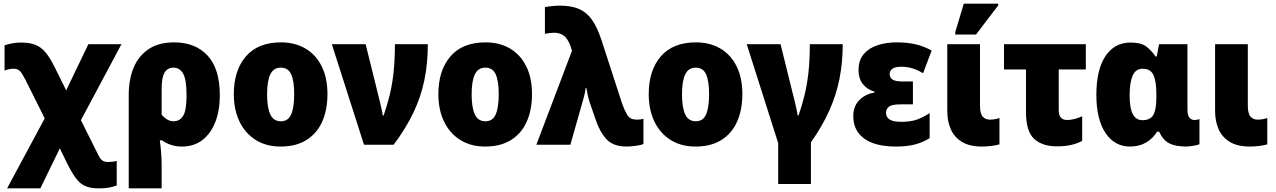

<svg xmlns="http://www.w3.org/2000/svg" viewBox="-20 -796 7016 1056"><path d="M19 240 226 -145 121 -355Q103 -391 90.5 -404.5Q78 -418 55 -418Q31 -418 5 -408V-547Q24 -553 46.5 -557.5Q69 -562 96 -562Q141 -562 173 -550Q205 -538 229.5 -509Q254 -480 279 -430L344 -299L466 -553H648L425 -135L514 43Q528 74 540 84.5Q552 95 575 95Q584 95 595 94Q606 93 622 89V224Q599 232 578.5 236Q558 240 523 240Q478 240 449.5 227.5Q421 215 399.5 187Q378 159 354 112L309 20L202 240Z M688 240V-273Q688 -360 715.5 -425Q743 -490 798.5 -526.5Q854 -563 938 -563Q1054 -563 1121.5 -490.5Q1189 -418 1189 -272Q1189 -189 1164.5 -125.5Q1140 -62 1093.5 -26Q1047 10 981 10Q947 10 919.5 0.5Q892 -9 871 -24H859Q863 4 866 40.5Q869 77 869 107V240ZM935 -129Q968 -129 987 -158.5Q1006 -188 1006 -271Q1006 -359 987 -391.5Q968 -424 935 -424Q901 -424 885 -396.5Q869 -369 869 -307V-165Q882 -150 898.5 -139.5Q915 -129 935 -129Z M1781 -278Q1781 -193 1752.5 -128Q1724 -63 1666.5 -26.5Q1609 10 1523 10Q1444 10 1386 -26.5Q1328 -63 1297 -128Q1266 -193 1266 -278Q1266 -409 1332.5 -486Q1399 -563 1526 -563Q1601 -563 1658.5 -530Q1716 -497 1748.5 -433Q1781 -369 1781 -278ZM1449 -277Q1449 -205 1466.5 -167Q1484 -129 1525 -129Q1565 -129 1581.5 -167Q1598 -205 1598 -278Q1598 -350 1581.5 -387Q1565 -424 1524 -424Q1485 -424 1467 -387.5Q1449 -351 1449 -277Z M1982 0 1805 -553H1991L2071 -230Q2074 -215 2078.5 -196.5Q2083 -178 2085 -161H2090Q2109 -215 2123 -272Q2137 -329 2144.5 -397Q2152 -465 2152 -553H2333Q2333 -447 2314 -355Q2295 -263 2253.5 -176Q2212 -89 2145 0Z M2906 -278Q2906 -193 2877.5 -128Q2849 -63 2791.5 -26.5Q2734 10 2648 10Q2569 10 2511 -26.5Q2453 -63 2422 -128Q2391 -193 2391 -278Q2391 -409 2457.5 -486Q2524 -563 2651 -563Q2726 -563 2783.5 -530Q2841 -497 2873.5 -433Q2906 -369 2906 -278ZM2574 -277Q2574 -205 2591.5 -167Q2609 -129 2650 -129Q2690 -129 2706.5 -167Q2723 -205 2723 -278Q2723 -350 2706.5 -387Q2690 -424 2649 -424Q2610 -424 2592 -387.5Q2574 -351 2574 -277Z M3427 10Q3352 10 3314.5 -31.5Q3277 -73 3254 -144L3224 -231Q3216 -255 3212 -275.5Q3208 -296 3205 -312H3201Q3199 -291 3193 -268.5Q3187 -246 3183 -232L3117 0H2930L3126 -517L3117 -545Q3102 -584 3080.5 -600Q3059 -616 3028 -616Q3019 -616 3005 -614.5Q2991 -613 2977 -610V-757Q2991 -760 3016.5 -762.5Q3042 -765 3058 -765Q3122 -765 3164 -747Q3206 -729 3235 -688.5Q3264 -648 3287 -579L3402 -225Q3416 -187 3427.5 -168Q3439 -149 3452 -143.5Q3465 -138 3483 -138Q3491 -138 3500 -139Q3509 -140 3519 -143V-4Q3506 2 3476.5 6Q3447 10 3427 10Z M4063 -278Q4063 -193 4034.5 -128Q4006 -63 3948.5 -26.5Q3891 10 3805 10Q3726 10 3668 -26.5Q3610 -63 3579 -128Q3548 -193 3548 -278Q3548 -409 3614.5 -486Q3681 -563 3808 -563Q3883 -563 3940.5 -530Q3998 -497 4030.5 -433Q4063 -369 4063 -278ZM3731 -277Q3731 -205 3748.5 -167Q3766 -129 3807 -129Q3847 -129 3863.5 -167Q3880 -205 3880 -278Q3880 -350 3863.5 -387Q3847 -424 3806 -424Q3767 -424 3749 -387.5Q3731 -351 3731 -277Z M4260 216V-9L4087 -553H4273L4353 -230Q4356 -215 4360.5 -196.5Q4365 -178 4367 -161H4372Q4391 -216 4405 -273Q4419 -330 4426.5 -397.5Q4434 -465 4434 -553H4615Q4615 -452 4597 -362Q4579 -272 4540.5 -186.5Q4502 -101 4440 -13V216Z M4909 10Q4793 10 4733 -34Q4673 -78 4673 -157Q4673 -212 4706.5 -245.5Q4740 -279 4790 -287V-292Q4749 -304 4725.5 -334Q4702 -364 4702 -410Q4702 -465 4730.5 -498.5Q4759 -532 4807 -547.5Q4855 -563 4913 -563Q4969 -563 5015 -552.5Q5061 -542 5104 -518L5057 -393Q4999 -429 4938 -429Q4904 -429 4888.5 -418Q4873 -407 4873 -389Q4873 -348 4939 -348H5001V-222H4932Q4886 -222 4869.5 -209.5Q4853 -197 4853 -175Q4853 -152 4872.5 -139Q4892 -126 4936 -126Q4992 -126 5026.5 -139.5Q5061 -153 5093 -174V-36Q5054 -12 5010.5 -1Q4967 10 4909 10Z M5381 10Q5313 10 5271 -15.5Q5229 -41 5209.5 -85Q5190 -129 5190 -185V-553H5370V-215Q5370 -171 5385 -154.5Q5400 -138 5423 -138Q5437 -138 5449.5 -140Q5462 -142 5477 -147V-2Q5457 4 5430 7Q5403 10 5381 10ZM5234 -606V-620L5281 -776H5470V-766L5348 -606Z M5794 9Q5713 9 5668 -32Q5623 -73 5623 -180V-414H5502V-553H5952V-414H5803V-190Q5803 -136 5849 -136Q5869 -136 5889.5 -141.5Q5910 -147 5932 -156V-21Q5906 -7 5871.5 1Q5837 9 5794 9Z M6195 10Q6110 10 6060 -65Q6010 -140 6010 -274Q6010 -413 6060 -487.5Q6110 -562 6198 -562Q6257 -562 6286 -539Q6315 -516 6336 -485H6342L6355 -553H6511V-195Q6511 -162 6522 -149Q6533 -136 6549 -136Q6564 -136 6577 -141V-3Q6572 0 6558.5 3Q6545 6 6529.5 8Q6514 10 6505 10Q6445 10 6410.5 -8Q6376 -26 6355 -72H6344Q6322 -35 6284 -12.5Q6246 10 6195 10ZM6264 -135Q6306 -135 6323 -163.5Q6340 -192 6340 -261V-279Q6340 -349 6324 -383.5Q6308 -418 6264 -418Q6226 -418 6209.5 -380Q6193 -342 6193 -273Q6193 -201 6210.5 -168Q6228 -135 6264 -135Z M6854 10Q6786 10 6744 -15.5Q6702 -41 6682.5 -85Q6663 -129 6663 -185V-553H6843V-215Q6843 -171 6858 -154.5Q6873 -138 6896 -138Q6910 -138 6922.5 -140Q6935 -142 6950 -147V-2Q6930 4 6903 7Q6876 10 6854 10Z"/></svg>

Font: Noto Sans SemiCondensed Black
Style: Regular
Weight: 900
Width: 4
Designer: Monotype Design Team
Foundry: Monotype Imaging Inc.
Version: Version 2.013; ttfautohint (v1.8.4.7-5d5b)